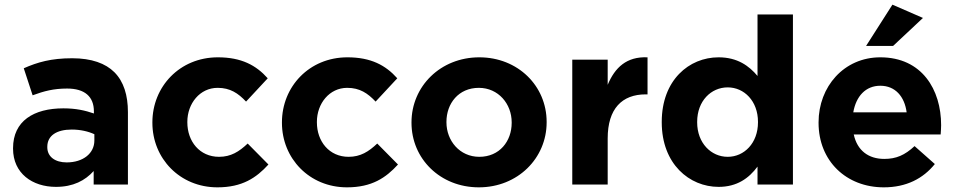

<svg xmlns="http://www.w3.org/2000/svg" viewBox="-20 -792 4104 824"><path d="M220 10C294 10 345 -17 382 -58V0H529V-311C529 -383 511 -442 471 -482C433 -520 373 -542 290 -542C199 -542 141 -525 82 -499L120 -383C169 -401 210 -412 268 -412C344 -412 383 -377 383 -314V-305C345 -318 306 -327 252 -327C125 -327 36 -273 36 -156V-154C36 -48 119 10 220 10ZM266 -95C217 -95 183 -119 183 -160V-162C183 -210 223 -236 288 -236C325 -236 359 -228 385 -216V-189C385 -134 337 -95 266 -95Z M913 12C1020 12 1080 -29 1132 -86L1043 -176C1006 -141 971 -119 920 -119C837 -119 784 -185 784 -267V-269C784 -348 838 -415 914 -415C968 -415 1002 -392 1036 -356L1129 -456C1079 -512 1016 -546 915 -546C751 -546 634 -420 634 -267V-265C634 -112 752 12 913 12Z M1469 12C1576 12 1636 -29 1688 -86L1599 -176C1562 -141 1527 -119 1476 -119C1393 -119 1340 -185 1340 -267V-269C1340 -348 1394 -415 1470 -415C1524 -415 1558 -392 1592 -356L1685 -456C1635 -512 1572 -546 1471 -546C1307 -546 1190 -420 1190 -267V-265C1190 -112 1308 12 1469 12Z M2035 12C2202 12 2326 -113 2326 -267V-269C2326 -423 2203 -546 2037 -546C1870 -546 1746 -421 1746 -267V-265C1746 -111 1869 12 2035 12ZM2037 -119C1953 -119 1896 -188 1896 -267V-269C1896 -348 1948 -415 2035 -415C2119 -415 2176 -346 2176 -267V-265C2176 -186 2124 -119 2037 -119Z M2436 -536V0H2588V-198C2588 -326 2650 -387 2751 -387H2759V-546C2669 -550 2619 -502 2588 -428V-536Z M3064 10C3143 10 3194 -27 3231 -77V0H3383V-730H3231V-466C3195 -509 3145 -546 3064 -546C2937 -546 2820 -448 2820 -269V-267C2820 -88 2939 10 3064 10ZM3103 -119C3032 -119 2972 -178 2972 -267V-269C2972 -359 3032 -417 3103 -417C3174 -417 3233 -358 3233 -269V-267C3233 -178 3174 -119 3103 -119Z M3773 12C3870 12 3942 -26 3992 -88L3905 -165C3863 -126 3826 -110 3775 -110C3707 -110 3659 -146 3644 -215H4017C4018 -229 4019 -243 4019 -255C4019 -407 3937 -546 3758 -546C3602 -546 3493 -420 3493 -267V-265C3493 -101 3612 12 3773 12ZM3871 -310H3642C3654 -379 3695 -424 3758 -424C3822 -424 3862 -378 3871 -310ZM3810 -772 3697 -595H3813L3941 -715Z"/></svg>

Font: Mission
Style: Bold
Weight: 700
Version: Version 1.000;FEAKit 1.0